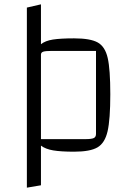

<svg xmlns="http://www.w3.org/2000/svg" viewBox="-20 -685 600 886"><path d="M489 -250Q489 -134 476.5 -79.5Q464 -25 430 -5Q396 15 322 15Q261 15 225.5 9Q190 3 169 -13V170L104 181V-650L169 -665V-481Q189 -497 224 -502.5Q259 -508 322 -508Q397 -508 431 -489Q465 -470 477 -417.5Q489 -365 489 -250ZM423 -450H217Q190 -450 179.5 -446.5Q169 -443 169 -433V-43H374Q403 -43 413 -48Q423 -53 423 -67Z"/></svg>

Font: Changa ExtraLight
Style: Regular
Weight: 275
Designer: Eduardo Rodriguez Tunni
Foundry: Eduardo Rodriguez Tunni
Version: Version 2.002; ttfautohint (v1.5) -l 8 -r 50 -G 200 -x 14 -H